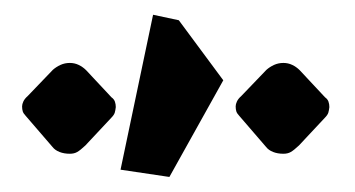

<svg xmlns="http://www.w3.org/2000/svg" viewBox="-20 -726 479 259"><path d="M17.6 -596.7 51.3 -631.8Q55.7 -635.7 61.5 -638.4Q67.4 -641.1 74.2 -641.1Q80.6 -641.1 86.2 -638.4Q91.8 -635.7 96.2 -631.3L130.4 -594.7Q133.8 -592.3 135 -588.9Q136.2 -585.4 136.2 -581.5Q135.7 -577.1 134.8 -574Q133.8 -570.8 129.9 -566.9L95.2 -529.8Q88.4 -523.4 84.2 -521Q80.1 -518.6 74.2 -518.6Q66.4 -518.6 60.3 -521Q54.2 -523.4 50.8 -527.8L14.6 -569.8Q11.7 -572.8 10.7 -575.7Q9.8 -578.6 9.8 -582.5Q9.8 -585.4 11.5 -589.1Q13.2 -592.8 17.6 -596.7ZM305.7 -596.7 339.4 -631.8Q343.8 -635.7 349.6 -638.4Q355.5 -641.1 362.3 -641.1Q368.7 -641.1 374.3 -638.4Q379.9 -635.7 384.3 -631.3L418.5 -594.7Q421.9 -592.3 423.1 -588.9Q424.3 -585.4 424.3 -581.5Q423.8 -577.1 422.9 -574Q421.9 -570.8 418 -566.9L383.3 -529.8Q376.5 -523.4 372.3 -521Q368.2 -518.6 362.3 -518.6Q354.5 -518.6 348.4 -521Q342.3 -523.4 338.9 -527.8L302.7 -569.8Q299.8 -572.8 298.8 -575.7Q297.9 -578.6 297.9 -582.5Q297.9 -585.4 299.6 -589.1Q301.3 -592.8 305.7 -596.7ZM186.5 -706.1 221.2 -698.7 281.2 -617.7 208.5 -487.3 142.6 -497.1Z"/></svg>

Font: Lapsus Pro (theguybrush.com)
Style: Bold
Weight: 700
Designer: Jose Roses
Version: Version 1.00 February 9, 2018, initial release